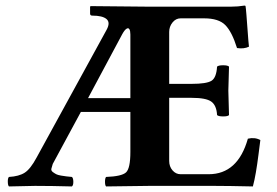

<svg xmlns="http://www.w3.org/2000/svg" viewBox="-20 -669 996 691"><path d="M111.8 -102.1 363.8 -562Q377.9 -587.9 363.5 -600.3Q349.1 -612.8 312 -612.8Q304.2 -612.8 304.2 -620.1V-645L306.2 -647L513.2 -645H811Q836.9 -645 859.9 -648.9Q863.8 -648.9 863.8 -646Q864.7 -643.1 866.9 -615.5Q869.1 -587.9 871.6 -553Q874 -518.1 876 -501Q857.9 -492.2 833 -496.1Q814.9 -554.2 791 -578.6Q767.1 -603 714.8 -603H629.9Q612.8 -603 600.8 -588.1Q588.9 -573.2 588.9 -554.2V-367.2H669.9Q723.1 -367.2 741 -378.2Q758.8 -389.2 761.2 -429.2Q766.1 -434.1 783 -434.1Q799.8 -434.1 804.2 -429.2Q802.2 -369.1 801.8 -342.8Q801.8 -324.7 804.2 -254.9Q800.3 -250 783.2 -250Q766.1 -250 761.2 -254.9Q759.3 -290 740.2 -303.5Q721.2 -316.9 669.9 -316.9H588.9V-89.8Q588.9 -69.8 600.8 -55.9Q612.8 -42 629.9 -42H731Q835.9 -42 872.1 -169.9Q897 -175.8 917 -165Q915 -149.9 910.4 -113.5Q905.8 -77.1 900.9 -48.6Q896 -20 890.1 2Q800.3 0 752 0H516.1Q411.1 1 361.8 2Q357.9 -2 357.9 -14.9Q357.9 -27.8 361.8 -32.2Q418 -34.2 433.6 -48.6Q449.2 -63 449.2 -122.1V-266.1H271L169.9 -79.1Q167 -69.3 165 -62.3Q163.1 -55.2 169.9 -50Q176.8 -44.9 182.4 -42Q188 -39.1 199.5 -37.1Q210.9 -35.2 219 -34.2Q227.1 -33.2 238.8 -32.2Q243.7 -28.3 243.9 -15.1Q244.1 -2 238.8 2Q164.6 0 106 0Q85.9 0 12.2 2Q8.3 -2 8.1 -14.9Q7.8 -27.8 12.2 -32.2Q48.3 -34.2 69.1 -47.6Q89.8 -61 111.8 -102.1ZM296.9 -315.9H449.2V-544.9Q449.2 -558.1 445.6 -564Q441.9 -569.8 435.1 -565.4Q428.2 -561 419.9 -545.9Z"/></svg>

Font: Linux Libertine
Style: Bold
Weight: 700
Designer: Philipp H. Poll
Foundry: Philipp H. Poll
Version: Version 5.0.3